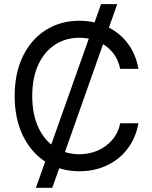

<svg xmlns="http://www.w3.org/2000/svg" viewBox="-20 -817 733 927"><path d="M467.8 -796.9H545.9L232.4 89.8H153.3ZM363.3 -634.8Q298.8 -634.8 247.1 -602.1Q195.3 -569.3 165.5 -505.9Q135.7 -442.4 135.7 -353.5Q135.7 -264.6 165.5 -201.2Q195.3 -137.7 247.1 -105Q298.8 -72.3 363.3 -72.3Q410.2 -72.3 451.2 -89.8Q492.2 -107.4 521.5 -141.1Q550.8 -174.8 560.5 -221.7H648.4Q635.7 -151.4 595.7 -98.6Q555.7 -45.9 495.6 -18.1Q435.5 9.8 363.3 9.8Q272.5 9.8 201.7 -34.7Q130.9 -79.1 90.8 -161.6Q50.8 -244.1 50.8 -353.5Q50.8 -463.9 90.8 -545.9Q130.9 -627.9 201.7 -672.4Q272.5 -716.8 363.3 -716.8Q434.6 -716.8 495.1 -689Q555.7 -661.1 595.7 -608.9Q635.7 -556.6 648.4 -484.4H560.5Q550.8 -532.2 522 -565.9Q493.2 -599.6 451.7 -617.2Q410.2 -634.8 363.3 -634.8Z"/></svg>

Font: Pretendard Std Variable
Style: Regular
Weight: 400
Designer: Base glyphs from Inter by Rasmus Andersson; Hangeul glyphs from Noto Sans CJK(Source Han Sans) by Jang Soo-young and Kan
Foundry: Kil Hyung-jin
Version: Version 1.309;Glyphs 3.2 (3225)